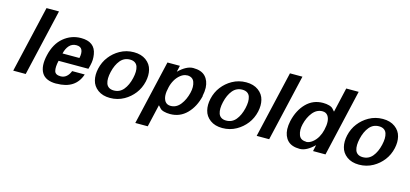

<svg xmlns="http://www.w3.org/2000/svg" viewBox="-73 -1267 4286 2009"><g transform="rotate(15 2070.0 -262.0)"><path d="M200.2 0H64.9L231.9 -722.2H367.2Z M536.6 14.2 534.7 15.1Q417.5 15.1 376.2 -54.2Q335 -123.5 363.8 -247.1Q393.6 -377 475.6 -444.8Q558.1 -513.2 663.6 -513.2Q814.9 -513.2 835.4 -382.8Q840.3 -353 839.4 -324.2Q838.4 -295.4 829.6 -259.8L819.8 -222.2H496.6Q480 -150.4 490.7 -109.9Q501 -70.8 558.6 -70.8Q594.7 -70.8 621.3 -94Q647.9 -117.2 661.6 -154.8H797.9Q742.2 14.2 536.6 14.2ZM699.7 -307.1Q711.9 -361.8 697.5 -395Q683.1 -428.2 635.7 -428.2Q588.4 -428.2 558.6 -394.8Q528.8 -361.3 516.6 -307.1Z M1434.6 -250Q1417.5 -174.3 1373.3 -117.2Q1329.1 -60.1 1266.6 -24.9Q1197.3 14.2 1115.2 14.2Q1035.2 14.2 982.9 -24.4Q930.7 -63 916.5 -123Q902.3 -179.7 917.5 -249Q934.6 -324.7 978.8 -381.8Q1022.9 -439 1085.4 -474.1Q1154.8 -513.2 1236.3 -513.2Q1316.4 -513.2 1368.9 -474.6Q1421.4 -436 1435.5 -376Q1449.7 -319.3 1434.6 -250ZM1134.3 -71.8Q1197.8 -71.8 1238.3 -120.8Q1278.8 -169.9 1297.4 -250Q1306.2 -288.1 1306.9 -319.3Q1307.6 -350.6 1299.3 -375.5Q1291 -400.4 1270 -414.3Q1249 -428.2 1216.3 -428.2Q1152.8 -428.2 1112.3 -379.2Q1071.8 -330.1 1053.2 -250Q1044.4 -211.9 1043.7 -180.7Q1043 -149.4 1051.3 -124.5Q1059.6 -99.6 1080.6 -85.7Q1101.6 -71.8 1134.3 -71.8Z M2047.4 -256.8H2049.3Q2021 -135.7 1947 -60.8Q1873 14.2 1766.6 14.2Q1729 14.2 1698.7 5.9Q1668.5 -2.4 1656.2 -18.1Q1644.5 -32.7 1631.3 -44.9L1575.2 198.2H1440.4L1601.6 -500H1736.3L1721.2 -432.1Q1805.7 -514.2 1878.4 -514.2Q1966.3 -514.2 2009.5 -469.2Q2052.7 -424.3 2056.6 -348.1Q2058.1 -307.1 2047.4 -256.8ZM1835.4 -423.8 1837.4 -422.9Q1800.8 -422.9 1766.8 -396.5Q1732.9 -370.1 1711.2 -331.8Q1689.5 -293.5 1680.2 -252Q1667.5 -201.2 1669.4 -163.1Q1671.4 -125 1689.5 -98.1Q1710.4 -69.8 1750.5 -69.8Q1813 -69.8 1856.4 -126Q1897.5 -178.7 1916.5 -256.8Q1933.1 -324.7 1914.6 -375Q1896.5 -423.8 1835.4 -423.8Z M2651.4 -250Q2634.3 -174.3 2590.1 -117.2Q2545.9 -60.1 2483.4 -24.9Q2414.1 14.2 2332 14.2Q2252 14.2 2199.7 -24.4Q2147.5 -63 2133.3 -123Q2119.1 -179.7 2134.3 -249Q2151.4 -324.7 2195.6 -381.8Q2239.7 -439 2302.2 -474.1Q2371.6 -513.2 2453.1 -513.2Q2533.2 -513.2 2585.7 -474.6Q2638.2 -436 2652.3 -376Q2666.5 -319.3 2651.4 -250ZM2351.1 -71.8Q2414.6 -71.8 2455.1 -120.8Q2495.6 -169.9 2514.2 -250Q2522.9 -288.1 2523.7 -319.3Q2524.4 -350.6 2516.1 -375.5Q2507.8 -400.4 2486.8 -414.3Q2465.8 -428.2 2433.1 -428.2Q2369.6 -428.2 2329.1 -379.2Q2288.6 -330.1 2270 -250Q2261.2 -211.9 2260.5 -180.7Q2259.8 -149.4 2268.1 -124.5Q2276.4 -99.6 2297.4 -85.7Q2318.4 -71.8 2351.1 -71.8Z M2837.4 0H2702.1L2869.1 -722.2H3004.4Z M3002 -243.2V-242.2Q3030.3 -364.3 3104 -438.7Q3177.7 -513.2 3284.7 -513.2Q3321.8 -513.2 3351.6 -504.6Q3381.3 -496.1 3394 -481Q3404.3 -467.8 3418 -454.1L3479 -721.2H3613.8L3447.8 1H3313L3327.6 -66.9Q3243.2 15.1 3171.9 15.1Q3084 15.1 3040.3 -29.8Q2996.6 -74.7 2992.7 -150.9Q2991.2 -192.9 3002 -243.2ZM3215.8 -75.2 3213.9 -73.2Q3250.5 -73.2 3284.2 -99.6Q3317.9 -126 3339.4 -164.3Q3360.8 -202.6 3370.1 -244.1Q3395 -348.6 3360.8 -397.9Q3340.8 -426.8 3301.8 -426.8Q3239.7 -426.8 3195.8 -372.1Q3153.8 -319.8 3134.8 -242.2Q3118.7 -175.8 3137.7 -124Q3155.8 -75.2 3215.8 -75.2Z M4131.8 -250Q4114.7 -174.3 4070.6 -117.2Q4026.4 -60.1 3963.9 -24.9Q3894.5 14.2 3812.5 14.2Q3732.4 14.2 3680.2 -24.4Q3627.9 -63 3613.8 -123Q3599.6 -179.7 3614.7 -249Q3631.8 -324.7 3676 -381.8Q3720.2 -439 3782.7 -474.1Q3852.1 -513.2 3933.6 -513.2Q4013.7 -513.2 4066.2 -474.6Q4118.7 -436 4132.8 -376Q4147 -319.3 4131.8 -250ZM3831.5 -71.8Q3895 -71.8 3935.5 -120.8Q3976.1 -169.9 3994.6 -250Q4003.4 -288.1 4004.2 -319.3Q4004.9 -350.6 3996.6 -375.5Q3988.3 -400.4 3967.3 -414.3Q3946.3 -428.2 3913.6 -428.2Q3850.1 -428.2 3809.6 -379.2Q3769 -330.1 3750.5 -250Q3741.7 -211.9 3741 -180.7Q3740.2 -149.4 3748.5 -124.5Q3756.8 -99.6 3777.8 -85.7Q3798.8 -71.8 3831.5 -71.8Z"/></g></svg>

Font: Perun
Style: Bold Italic
Weight: 700
Italic angle: -12°
Foundry: Copyright (c) Stefan Peev, Context Ltd, 2016
Version: Version 001.000